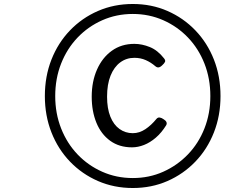

<svg xmlns="http://www.w3.org/2000/svg" viewBox="-20 -1029 1137 963"><path d="M646 -86Q552 -86 471.5 -121Q391 -156 331 -218.5Q271 -281 238 -365Q205 -449 205 -547Q205 -646 238 -730Q271 -814 331 -876.5Q391 -939 471.5 -974Q552 -1009 646 -1009Q740 -1009 820 -974Q900 -939 960 -876.5Q1020 -814 1053 -730Q1086 -646 1086 -547Q1086 -449 1053 -365Q1020 -281 960 -218.5Q900 -156 820 -121Q740 -86 646 -86ZM646 -136Q728 -136 798.5 -167.5Q869 -199 922.5 -254.5Q976 -310 1005.5 -385Q1035 -460 1035 -547Q1035 -635 1005.5 -710Q976 -785 923 -840.5Q870 -896 799 -927.5Q728 -959 646 -959Q564 -959 493 -927.5Q422 -896 369 -840.5Q316 -785 286.5 -710Q257 -635 257 -547Q257 -460 286.5 -385Q316 -310 369 -254.5Q422 -199 493 -167.5Q564 -136 646 -136ZM642 -290Q578 -290 532.5 -323Q487 -356 463.5 -413.5Q440 -471 440 -544Q440 -620 466.5 -680Q493 -740 541 -774.5Q589 -809 654 -809Q692 -809 731.5 -793Q771 -777 803 -736Q811 -726 807.5 -718.5Q804 -711 794 -702Q784 -692 775.5 -691Q767 -690 759 -697Q737 -716 711 -727.5Q685 -739 654 -739Q614 -739 583 -716Q552 -693 534.5 -649.5Q517 -606 517 -544Q517 -485 533.5 -444Q550 -403 579.5 -382Q609 -361 646 -361Q679 -361 709 -381Q739 -401 765 -433Q772 -441 781.5 -439.5Q791 -438 802 -430Q812 -424 815 -416Q818 -408 813 -400Q790 -363 761.5 -338.5Q733 -314 702.5 -302Q672 -290 642 -290Z"/></svg>

Font: Playwrite CU
Style: Regular
Weight: 400
Designer: Veronika Burian, José Scaglione
Foundry: TypeTogether
Version: Version 1.002